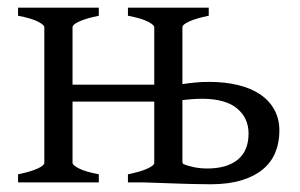

<svg xmlns="http://www.w3.org/2000/svg" viewBox="-20 -474 779 499"><path d="M454.1 -52.7Q454.1 -50.3 456.1 -47.9Q468.8 -42.5 484.9 -39.3Q501 -36.1 518.6 -36.1Q569.8 -36.1 597.9 -59.1Q626 -82 626 -127Q626 -167 596.4 -191.9Q566.9 -216.8 507.3 -217.3Q492.2 -217.3 479 -216.3Q465.8 -215.3 454.1 -213.9ZM706.1 -134.3Q706.1 -103.5 695.6 -77.9Q685.1 -52.2 663.1 -33.9Q641.1 -15.6 607.4 -5.4Q573.7 4.9 527.3 4.9Q518.6 4.9 506.1 4.6Q493.7 4.4 479.7 4.2Q465.8 3.9 450.9 3.4Q436 2.9 421.9 2.4Q388.2 1.5 352.1 0H312.5V-21Q345.7 -27.8 363.3 -35.9Q380.9 -43.9 380.9 -50.8V-210H168.5V-50.8Q168.5 -44.9 184.8 -36.4Q201.2 -27.8 236.8 -21V0H26.9V-21Q60.1 -27.8 77.6 -35.9Q95.2 -43.9 95.2 -50.8V-403.3Q95.2 -409.2 78.9 -417.7Q62.5 -426.3 26.9 -433.1V-454.1H236.8V-433.1Q203.6 -426.3 186 -418.2Q168.5 -410.2 168.5 -403.3V-253.9H380.9V-403.3Q380.9 -409.2 364.5 -417.7Q348.1 -426.3 312.5 -433.1V-454.1H522.5V-433.1Q489.3 -426.3 471.7 -418.2Q454.1 -410.2 454.1 -403.3V-255.4Q469.7 -257.8 487.3 -259.5Q504.9 -261.2 522.9 -261.2Q564.9 -261.2 598.9 -252.9Q632.8 -244.6 656.5 -228.5Q680.2 -212.4 693.1 -188.7Q706.1 -165 706.1 -134.3Z"/></svg>

Font: Gentium Plus
Style: Regular
Weight: 400
Designer: J. Victor Gaultney, Annie Olsen, Iska Routamaa
Foundry: SIL International
Version: Version 1.510